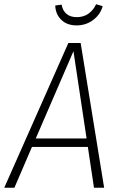

<svg xmlns="http://www.w3.org/2000/svg" viewBox="-37 -887 569 907"><path d="M407 0 378 -193H114L31 0H-17L286 -684H344L455 0ZM132 -233H372L310 -645ZM224 -861 254 -865Q259 -837 277 -821.5Q295 -806 326 -806Q358 -806 381 -822.5Q404 -839 417 -867L448 -858Q437 -818 403 -792.5Q369 -767 325 -767Q279 -767 252 -794Q225 -821 224 -861Z"/></svg>

Font: Fira Sans Condensed ExtraLight
Style: Italic
Weight: 275
Width: 3
Italic angle: -8°
Designer: Carrois Corporate & Edenspiekermann AG
Foundry: Carrois Corporate GbR & Edenspiekermann AG
Version: Version 4.203